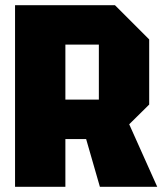

<svg xmlns="http://www.w3.org/2000/svg" viewBox="-20 -720 629 740"><path d="M232 -336H361V-548H232ZM555 -568V-317L478 -241L586 0H365L312 -184H232V0H38V-700H423Z"/></svg>

Font: Tektur SemiCondensed ExtraBold
Style: Regular
Weight: 800
Width: 4
Designer: Adam Jagosz
Foundry: Adam Jagosz
Version: Version 1.005;gftools[0.9.30]